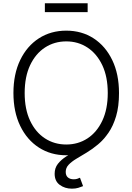

<svg xmlns="http://www.w3.org/2000/svg" viewBox="-20 -921 793 1151"><path d="M377.4 9.8Q284.7 9.8 213.1 -36.4Q141.6 -82.5 101.1 -166.5Q60.5 -250.5 60.5 -363.3Q60.5 -477.1 101.1 -561Q141.6 -645 213.1 -691.2Q284.7 -737.3 377.4 -737.3Q469.7 -737.3 541 -691.2Q612.3 -645 652.8 -561Q693.4 -477.1 693.4 -363.3Q693.4 -250 652.8 -166Q612.3 -82 541 -36.1Q469.7 9.8 377.4 9.8ZM377.4 -54.7Q448.2 -54.7 504.4 -91.3Q560.5 -127.9 593.3 -197.3Q626 -266.6 626 -363.3Q626 -460.9 593.3 -530Q560.5 -599.1 504.4 -636Q448.2 -672.9 377.4 -672.9Q306.2 -672.9 249.8 -636.2Q193.4 -599.6 160.6 -530.3Q127.9 -460.9 127.9 -363.3Q127.9 -266.6 160.4 -197.5Q192.9 -128.4 249.3 -91.6Q305.7 -54.7 377.4 -54.7ZM411.1 210Q369.1 210 338.4 187.5Q307.6 165 307.6 120.6Q307.6 85.9 326.9 61.3Q346.2 36.6 377.9 16.4Q409.7 -3.9 447.8 -24.9Q485.8 -45.9 523.7 -73Q561.5 -100.1 593.3 -138.2Q625 -176.3 644.3 -231.2Q663.6 -286.1 663.6 -363.3H693.4Q693.4 -282.7 676 -224.4Q658.7 -166 630.1 -124.8Q601.6 -83.5 567.6 -55.2Q533.7 -26.9 499.5 -6.3Q465.3 14.2 437 31.2Q408.7 48.3 391.4 66.7Q374 85 374 109.4Q374 131.8 387.2 142.8Q400.4 153.8 421.9 153.8Q433.1 153.8 442.4 151.1Q451.7 148.4 459.5 144.5L478 194.8Q465.3 200.2 449 205.1Q432.6 210 411.1 210ZM505.4 -901.4V-848.1H249V-901.4Z"/></svg>

Font: Inter 17pt Light
Style: Regular
Weight: 300
Version: Version 4.001;git-66647c0bb